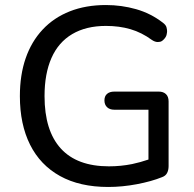

<svg xmlns="http://www.w3.org/2000/svg" viewBox="-20 -734 769 763"><path d="M410 9Q297 9 218.5 -34.5Q140 -78 99.5 -159Q59 -240 59 -352Q59 -436 82 -502.5Q105 -569 149.5 -616.5Q194 -664 257.5 -689Q321 -714 401 -714Q463 -714 521 -697.5Q579 -681 627 -644Q639 -635 641.5 -626Q644 -617 644 -610Q644 -605 642 -596Q640 -587 631.5 -578Q623 -569 616 -568Q609 -567 607 -567Q596 -567 584 -575Q543 -605 498.5 -618Q454 -631 401 -631Q322 -631 267 -598.5Q212 -566 184.5 -503.5Q157 -441 157 -352Q157 -215 221.5 -144Q286 -73 413 -73Q460 -73 505 -82Q538 -89 570 -100V-298H434Q416 -298 405.5 -308Q395 -318 395 -335Q395 -352 405.5 -361Q416 -370 434 -370H611Q629 -370 639.5 -360Q650 -350 650 -331V-74Q650 -58 644 -46.5Q638 -35 624 -30Q582 -13 524 -2Q466 9 410 9Z"/></svg>

Font: Nunito Medium
Style: Regular
Weight: 500
Designer: Vernon Adams
Foundry: Vernon Adams
Version: Version 3.602